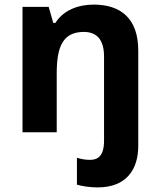

<svg xmlns="http://www.w3.org/2000/svg" viewBox="-20 -669 697 836"><path d="M405 147C533 147 582 66 582 -34V-449C582 -589 505 -649 388 -649C321 -649 256 -625 221 -569H212L192 -639H78V-93H227V-350C227 -466 254 -530 345 -530C403 -530 433 -494 433 -423V-56C433 10 406 27 373 27C351 27 335 24 315 18V135C337 142 374 147 405 147Z"/></svg>

Font: Noto Sans Telugu UI
Style: Bold
Weight: 700
Designer: Jelle Bosma - Monotype Design Team
Foundry: Monotype Imaging Inc.
Version: Version 2.005